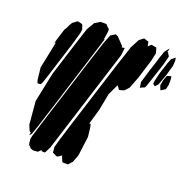

<svg xmlns="http://www.w3.org/2000/svg" viewBox="-84 -607 685 690"><g transform="rotate(15 259.0 -261.5)"><path d="M225 -435 122 -186 87 -102 73 -71 65 -64 67 -70 70 -80 66 -74 62 -82 56 -101V-189L89 -299L142 -427L167 -486L187 -514L200 -520L207 -524L221 -523L230 -522L237 -513L243 -507V-498L235 -465L239 -469L236 -462ZM271 -113 255 -40 242 -13 227 1 215 0 206 -1 204 -6 199 -22V-25L189 -19L181 -16L174 -20L164 -26V-32V-47L176 -79L200 -138L303 -386L337 -465L357 -496L369 -504L375 -507L384 -503L392 -500L393 -491L394 -483L406 -492L417 -489L425 -487L427 -478L429 -466L420 -437L391 -366L370 -323L355 -309L343 -306L335 -305L332 -310L326 -320L303 -281L285 -218L263 -161H268L270 -150ZM133 -427 75 -287 64 -262 58 -252H46L43 -264L42 -310L72 -411L67 -406L71 -419L89 -463L98 -475L97 -474L102 -483L110 -494L128 -505L138 -502L146 -499L148 -493L151 -480L148 -467ZM465 -433 427 -345 423 -338 405 -332V-338L404 -353L408 -363L418 -388L422 -398L423 -401L436 -431L446 -456L453 -471L456 -479L472 -496L470 -488L467 -481L470 -482L473 -475L477 -468L474 -458ZM310 -427 196 -152 150 -41 140 -25 136 -19H130L122 -21L123 -25L111 -15H94L84 -19L74 -31L73 -39V-53L77 -66L108 -142L208 -383L237 -452L249 -476L254 -486L272 -495L281 -490L305 -460V-455L316 -456L315 -451ZM486 -402 467 -361 456 -351 448 -358 450 -369 461 -402 479 -444 487 -460 502 -470 503 -458 500 -439ZM503 -369 497 -351 487 -346 479 -342 477 -349 474 -359 479 -379 488 -398 496 -400 504 -401 505 -393Z"/></g></svg>

Font: Rubik Marker Hatch
Style: Regular
Weight: 400
Designer: Hubert and Fischer, NaN
Foundry: Hubert & Fischer, NaN
Version: Version 2.200